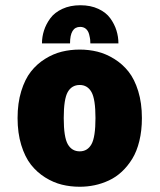

<svg xmlns="http://www.w3.org/2000/svg" viewBox="-20 -701 610 732"><path d="M140 -535.5Q140 -560.5 147.8 -584.8Q155.5 -609 171.8 -631.2Q188 -653.5 217.8 -667.2Q247.5 -681 286.5 -681Q325.5 -681 355 -667.2Q384.5 -653.5 400.5 -631.2Q416.5 -609 424 -584.8Q431.5 -560.5 431.5 -535.5H324.5Q324.5 -543 323.8 -550Q323 -557 319.8 -570Q316.5 -583 307.8 -590.8Q299 -598.5 285.5 -598.5Q247 -598.5 247 -535.5ZM284 11Q248.5 11 216 3Q183.5 -5 152.2 -24.5Q121 -44 98 -73.2Q75 -102.5 61 -148.2Q47 -194 47 -251Q47 -308 61 -353.5Q75 -399 97.8 -428Q120.5 -457 151.8 -476.5Q183 -496 215.8 -504Q248.5 -512 284 -512Q319 -512 351.5 -504Q384 -496 415.5 -476.5Q447 -457 470 -428Q493 -399 507 -353.5Q521 -308 521 -251Q521 -203 511.2 -163.2Q501.5 -123.5 484.2 -95.5Q467 -67.5 444.5 -46.5Q422 -25.5 395 -13Q368 -0.5 340.5 5.2Q313 11 284 11ZM284 -124Q313.5 -124 328.8 -151.2Q344 -178.5 344 -251Q344 -323 328.8 -350Q313.5 -377 284 -377Q253.5 -377 238.2 -350Q223 -323 223 -251Q223 -178 238.5 -151Q254 -124 284 -124Z"/></svg>

Font: League Mono Narrow ExtraBold
Style: Regular
Weight: 800
Width: 3
Designer: Tyler Finck
Foundry: The League of Moveable Type / Tyler Finck
Version: Version 2.210